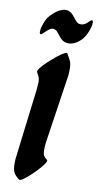

<svg xmlns="http://www.w3.org/2000/svg" viewBox="-101 -967 519 1011"><g transform="rotate(10 158.5 -461.0)"><path d="M213 -699Q226 -677 233 -662.5Q240 -648 240 -618L239 -589L183 -214Q182 -204 181.5 -195Q181 -186 181 -179Q181 -156 186.5 -146.5Q192 -137 205 -128Q210 -124 200.5 -109Q191 -94 173 -74.5Q155 -55 135 -36.5Q115 -18 99.5 -7.5Q84 3 79 0Q60 -13 50 -29.5Q40 -46 40 -80L41 -106L87 -481L90 -522Q90 -539 86 -549Q82 -559 73 -575Q70 -581 82 -596.5Q94 -612 114.5 -631.5Q135 -651 156.5 -668.5Q178 -686 194 -695Q210 -704 213 -699ZM279 -788Q261 -769 243.5 -760.5Q226 -752 209 -752Q199 -752 190 -755Q176 -760 165 -772Q154 -784 145 -796.5Q136 -809 126 -812Q120 -814 116 -814Q109 -814 99 -807.5Q89 -801 72 -784Q62 -774 57 -774Q51 -774 51 -787Q51 -804 61.5 -833Q72 -862 88 -878Q114 -905 133 -914Q152 -923 165 -923Q175 -923 182 -920Q196 -915 206.5 -902.5Q217 -890 226.5 -878Q236 -866 246 -863Q249 -862 257 -862Q268 -862 278 -868Q288 -874 297 -884Q305 -893 311 -893Q317 -893 317 -881Q317 -864 306 -834.5Q295 -805 279 -788Z"/></g></svg>

Font: Ga Maamli
Style: Regular
Weight: 400
Designer: Afotey Clement Nii Odai, Ama Asantewa Diaka, David Abbey-Thompson
Foundry: Sorkin Type Co.
Version: Version 1.000; ttfautohint (v1.8.4.7-5d5b)